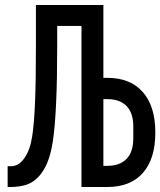

<svg xmlns="http://www.w3.org/2000/svg" viewBox="-20 -747 640 767"><path d="M208.5 -643.5V-559Q208.5 -297.5 191 -182Q182.5 -129 168.5 -96Q154.5 -63 135 -42Q113.5 -18.5 86 -9.2Q58.5 0 21 0H10.5V-83H24.5Q55 -83 77.8 -115.8Q100.5 -148.5 108.5 -202Q116.5 -253.5 120 -339.2Q123.5 -425 123.5 -566V-727H393V-436H409Q500.5 -436 550.5 -379.2Q600.5 -322.5 600.5 -217.5Q600.5 -112.5 550.8 -56.2Q501 0 409 0H305.5V-643.5ZM512.5 -195V-241.5Q512.5 -296 485.5 -323.5Q458.5 -351 409 -351H393V-84.5H409Q458.5 -84.5 485.5 -112.2Q512.5 -140 512.5 -195Z"/></svg>

Font: JuliaMono Medium
Style: Regular
Weight: 500
Monospace: yes
Designer: cormullion
Foundry: corm
Version: Version 0.054; ttfautohint (v1.8.4)